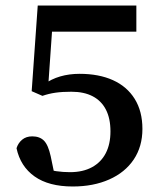

<svg xmlns="http://www.w3.org/2000/svg" viewBox="-20 -664 578 697"><path d="M244 13Q157 13 105.5 -23.5Q54 -60 40 -126Q46 -145 60.5 -157Q75 -169 97 -169Q124 -169 139.5 -153.5Q155 -138 164 -97L180 -20L135 -56Q160 -46 184.5 -42.5Q209 -39 234 -39Q281 -39 314 -57Q347 -75 364 -108Q381 -141 381 -187Q381 -234 364.5 -266Q348 -298 316.5 -314.5Q285 -331 239 -331Q206 -331 181.5 -327.5Q157 -324 134 -316L95 -333L117 -644H475V-549H135L173 -609L155 -351L140 -358Q166 -377 198.5 -386.5Q231 -396 269 -396Q339 -396 390 -373Q441 -350 469 -305Q497 -260 497 -196Q497 -132 465.5 -85Q434 -38 376.5 -12.5Q319 13 244 13Z"/></svg>

Font: Source Serif 4 Medium
Style: Regular
Weight: 500
Designer: Frank Grießhammer
Foundry: Adobe Systems Incorporated
Version: Version 4.004;hotconv 1.0.116;makeotfexe 2.5.65601